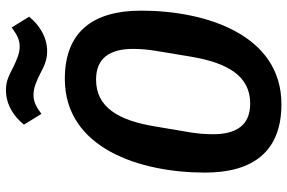

<svg xmlns="http://www.w3.org/2000/svg" viewBox="-179 -767 958 640"><g transform="rotate(-90 300.0 -447.0)"><path d="M272.7 12.1C503.9 12.1 584.5 -239 584.5 -455.6C584.5 -615.1 514.9 -709.9 356.9 -709.9C125.4 -709.9 44.7 -458.8 44.7 -242.5C44.7 -83.1 114.7 12.1 272.7 12.1ZM172.6 -215.2C172.6 -239.7 174.4 -264.6 178.6 -290.8L198.5 -408.7C218.8 -532.3 262.8 -605.8 354.8 -605.8C425.8 -605.8 457 -560.4 457 -482.6C457 -458.1 454.9 -433.6 450.6 -407.3L431.1 -289.4C410.2 -165.8 366.1 -92 274.9 -92C203.1 -92 172.6 -137.8 172.6 -215.2ZM204.5 -846.2 240.4 -788C263.8 -805.4 280.9 -814.3 303.3 -814.3C327.1 -814.3 349.1 -804.7 374.6 -791.9C396.7 -780.5 417.6 -768.8 448.9 -768.8C497.9 -768.8 537.6 -796.2 564.3 -828.8L528.4 -887.1C504.6 -869.7 487.9 -860.4 465.6 -860.4C441.8 -860.4 419.7 -870.4 394.2 -882.8C372.2 -894.2 351.2 -906.2 320 -906.2C270.6 -906.2 231.2 -879.3 204.5 -846.2Z"/></g></svg>

Font: Margiela Mono Italic SmBold It
Style: Regular
Weight: 600
Designer: Mike Abbink, Paul van der Laan, Pieter van Rosmalen
Foundry: Bold Monday
Version: Version 2.003 2021